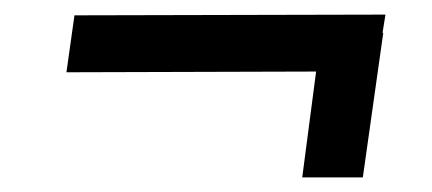

<svg xmlns="http://www.w3.org/2000/svg" viewBox="-20 -423 592 263"><path d="M508 -403 82 -402 71 -324 413 -325 394 -180H477L505 -378H504Z"/></svg>

Font: United Sans Medium
Style: Italic
Weight: 500
Italic angle: -8°
Designer: Pablo Impallari, Rodrigo Fuenzalida (Modified by Dan O. Williams)
Version: Version 1.000;PS 001.000;hotconv 1.0.88;makeotf.lib2.5.64775